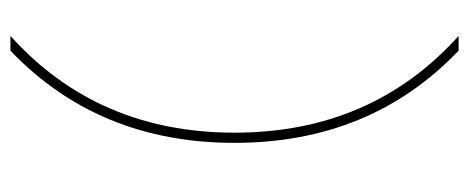

<svg xmlns="http://www.w3.org/2000/svg" viewBox="-292 -518 920 377"><g transform="rotate(90 168.5 -330.0)"><path d="M80 -770Q261 -597 261 -330Q261 -63 80 110H51Q241 -61 241 -330Q241 -599 51 -770Z"/></g></svg>

Font: M PLUS 1p Thin
Style: Regular
Weight: 250
Version: Version 1.062